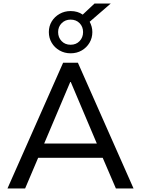

<svg xmlns="http://www.w3.org/2000/svg" viewBox="-20 -1057 790 1077"><path d="M22 0 334 -705H417L729 0H630L544 -200L589 -172H161L206 -200L121 0ZM374 -597 219 -231 194 -252H556L532 -231L377 -597ZM376 -758Q342 -758 314 -774Q286 -790 270 -817Q254 -844 254 -877Q254 -910 270 -936.5Q286 -963 314 -979Q342 -995 376 -995Q396 -995 413 -990Q430 -985 444 -975L510 -1037H601L483 -935Q490 -922 494 -907.5Q498 -893 498 -877Q498 -844 482 -817Q466 -790 438.5 -774Q411 -758 376 -758ZM376 -806Q407 -806 426.5 -826.5Q446 -847 446 -877Q446 -907 426.5 -927Q407 -947 376 -947Q346 -947 326 -927Q306 -907 306 -877Q306 -847 325.5 -826.5Q345 -806 376 -806Z"/></svg>

Font: Nunito Sans 10pt Medium
Style: Regular
Weight: 500
Designer: Vernon Adams
Foundry: Vernon Adams
Version: Version 3.101;gftools[0.9.27]